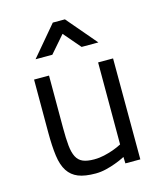

<svg xmlns="http://www.w3.org/2000/svg" viewBox="-112 -824 783 918"><g transform="rotate(-15 279.5 -365.0)"><path d="M470 -500 471 0H397L396 -32Q373 -20 348 -11Q327 -3 300.5 3.5Q274 10 248 10Q195 10 162.5 -3Q130 -16 111 -45Q92 -74 85.5 -122Q79 -170 79 -239V-500H153V-240Q153 -188 156.5 -153Q160 -118 171 -96.5Q182 -75 203 -66Q224 -57 259 -57Q284 -57 308 -62.5Q332 -68 352 -75Q375 -83 396 -94V-500ZM236 -740H296L422 -592H339L267 -676L194 -592H111Z"/></g></svg>

Font: Panefresco 400wt
Style: Regular
Weight: 400
Foundry: Campivisivi & Chank Co
Version: Version 1.002